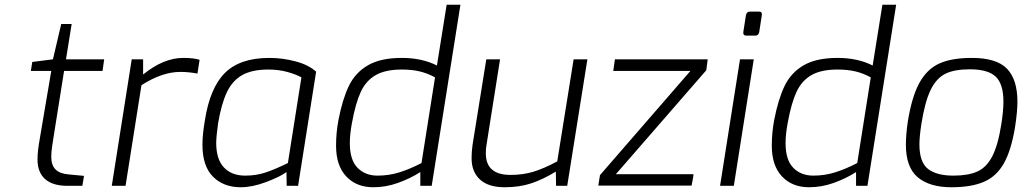

<svg xmlns="http://www.w3.org/2000/svg" viewBox="-20 -783 4312 809"><path d="M138 -111Q138 -145 147 -195L196 -484H110L116 -522L203 -533L238 -682H282L258 -533H419L412 -484H250L204 -195Q203 -190 199.5 -165.5Q196 -141 196 -122Q196 -87 214 -69Q232 -51 270 -48L334 -42L327 0H264Q202 0 170 -28.5Q138 -57 138 -111Z M535 -533H583V-469Q669 -539 752 -539Q797 -539 821 -531L812 -473Q775 -480 740 -480Q663 -480 576 -424L509 0H451Z M833 -173Q833 -216 843 -274Q864 -412 927.5 -475.5Q991 -539 1115 -539Q1170 -539 1225 -524.5Q1280 -510 1312 -481L1236 0H1188L1187 -58Q1160 -38 1101.5 -16Q1043 6 994 6Q922 6 877.5 -38.5Q833 -83 833 -173ZM1193 -96 1250 -457Q1229 -469 1192 -479.5Q1155 -490 1111 -490Q1042 -490 1000.5 -466.5Q959 -443 936 -394.5Q913 -346 899 -264Q891 -206 891 -181Q891 -112 923.5 -77.5Q956 -43 1013 -43Q1060 -43 1100 -56.5Q1140 -70 1193 -96Z M1396 -169Q1396 -224 1406 -277Q1423 -365 1450 -421Q1477 -477 1530.5 -508Q1584 -539 1673 -539Q1758 -539 1821 -507L1862 -763H1920L1799 0H1751V-58Q1709 -31 1657.5 -12.5Q1606 6 1553 6Q1482 6 1439 -39.5Q1396 -85 1396 -169ZM1756 -96 1813 -457Q1782 -474 1749 -482Q1716 -490 1673 -490Q1604 -490 1563 -466.5Q1522 -443 1500 -395.5Q1478 -348 1463 -265Q1454 -217 1454 -180Q1454 -109 1486.5 -76Q1519 -43 1571 -43Q1619 -43 1663.5 -57Q1708 -71 1756 -96Z M1967 -117Q1967 -142 1971 -172L2029 -533H2087L2030 -173Q2027 -158 2027 -137Q2027 -46 2131 -46Q2184 -46 2228 -59.5Q2272 -73 2328 -103L2397 -533H2455L2370 0H2323L2322 -60Q2268 -27 2218.5 -10.5Q2169 6 2106 6Q2038 6 2002.5 -26.5Q1967 -59 1967 -117Z M2508 -45 2889 -484H2564L2571 -533H2962L2956 -487L2575 -49H2902Q2902 -41 2898.5 -24.5Q2895 -8 2894 -1H2501Z M3112 -648 3123 -719Q3126 -734 3140 -734H3179Q3192 -734 3190 -719L3179 -648Q3176 -633 3163 -633H3124Q3117 -633 3114 -637Q3111 -641 3112 -648ZM3098 -533H3156L3072 0H3014Z M3232 -169Q3232 -224 3242 -277Q3259 -365 3286 -421Q3313 -477 3366.5 -508Q3420 -539 3509 -539Q3594 -539 3657 -507L3698 -763H3756L3635 0H3587V-58Q3545 -31 3493.5 -12.5Q3442 6 3389 6Q3318 6 3275 -39.5Q3232 -85 3232 -169ZM3592 -96 3649 -457Q3618 -474 3585 -482Q3552 -490 3509 -490Q3440 -490 3399 -466.5Q3358 -443 3336 -395.5Q3314 -348 3299 -265Q3290 -217 3290 -180Q3290 -109 3322.5 -76Q3355 -43 3407 -43Q3455 -43 3499.5 -57Q3544 -71 3592 -96Z M3797 -173Q3797 -216 3805 -270Q3822 -376 3854 -434Q3886 -492 3938 -515.5Q3990 -539 4075 -539Q4179 -539 4223 -493.5Q4267 -448 4267 -354Q4267 -313 4257 -248Q4241 -150 4210 -95Q4179 -40 4126 -17Q4073 6 3989 6Q3897 6 3847 -36Q3797 -78 3797 -173ZM4199 -259Q4208 -316 4208 -355Q4208 -429 4175.5 -460Q4143 -491 4066 -491Q4001 -491 3963 -472Q3925 -453 3901 -403.5Q3877 -354 3862 -259Q3854 -206 3854 -175Q3854 -99 3890.5 -71Q3927 -43 3997 -43Q4059 -43 4097.5 -60Q4136 -77 4160.5 -123.5Q4185 -170 4199 -259Z"/></svg>

Font: Exo Light
Style: Italic
Weight: 300
Italic angle: -9°
Designer: Natanael Gama
Foundry: Natanael Gama
Version: Version 1.500; ttfautohint (v1.6)